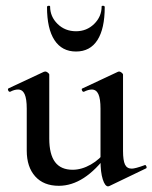

<svg xmlns="http://www.w3.org/2000/svg" viewBox="-20 -649 541 682"><path d="M75 -114V-263Q75 -298 67.5 -314.5Q60 -331 44 -331Q31 -331 16 -323H15Q11 -323 9 -328Q7 -333 10 -335L136 -394L141 -395Q145 -395 150 -391Q155 -387 155 -384V-157Q155 -101 175.5 -73.5Q196 -46 238 -46Q270 -46 302.5 -64.5Q335 -83 356 -113L362 -101Q280 11 189 11Q135 11 105 -22.5Q75 -56 75 -114ZM448 -50Q460 -50 493 -62L495 -63Q498 -63 500 -58Q502 -53 499 -51L368 12L364 13Q353 13 345 -12Q337 -37 337 -79V-263Q337 -298 329.5 -314.5Q322 -331 306 -331Q294 -331 278 -323H277Q273 -323 271 -328.5Q269 -334 273 -335L399 -394L403 -395Q407 -395 412 -391Q417 -387 417 -384V-113Q417 -79 424 -64.5Q431 -50 448 -50ZM158 -626Q158 -590 184.5 -564Q211 -538 250 -538Q288 -538 314.5 -564Q341 -590 341 -626Q341 -629 346.5 -628.5Q352 -628 352 -624Q352 -547 326 -506.5Q300 -466 250 -466Q200 -466 173.5 -506.5Q147 -547 147 -624Q147 -628 152.5 -628.5Q158 -629 158 -626Z"/></svg>

Font: Cormorant Garamond SemiBold
Style: Regular
Weight: 600
Designer: Christian Thalmann (Catharsis Fonts)
Foundry: Catharsis Fonts
Version: Version 4.000